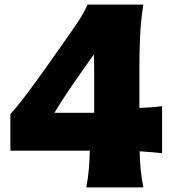

<svg xmlns="http://www.w3.org/2000/svg" viewBox="-20 -810 750 830"><path d="M353 0Q360.8 -40.5 364 -78.4Q367.2 -116.2 368.2 -158.7H24.9V-316.9Q46.9 -340.8 74 -375.5Q101.1 -410.2 128.4 -447.8Q155.8 -485.4 179.2 -518.1L271 -648.4Q295.9 -683.6 319.6 -719.5Q343.3 -755.4 358.4 -790H599.6Q588.4 -718.8 585.4 -650.1Q582.5 -581.5 582.5 -513.2V-343.3Q608.9 -344.2 634.5 -346.2Q660.2 -348.1 680.7 -351.1V-147.9Q660.2 -150.4 634.8 -152.3Q609.4 -154.3 583.5 -155.8Q584.5 -114.3 588.1 -76.9Q591.8 -39.6 599.6 0ZM385.7 -574.7 315.9 -475.6Q289.1 -437.5 263.7 -399.2Q238.3 -360.8 215.3 -322.3H387.2V-469.7Q387.2 -496.1 387 -522.5Q386.7 -548.8 385.7 -574.7Z"/></svg>

Font: Pinar DS4-ExtraBold
Style: Regular
Weight: 800
Designer: Amin Abedi
Version: Version 2.000